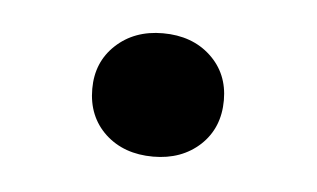

<svg xmlns="http://www.w3.org/2000/svg" viewBox="-26 -139 304 184"><g transform="rotate(5 125.5 -47.5)"><path d="M125.8 11.3Q97.6 11.3 79.8 -5.2Q62.1 -21.8 62.1 -48.4Q62.1 -74.2 79.8 -90.7Q97.6 -107.3 125 -107.3Q153.2 -107.3 171 -90.7Q188.7 -74.2 188.7 -48.4Q188.7 -21.8 171 -5.2Q153.2 11.3 125.8 11.3Z"/></g></svg>

Font: Playfair 12pt Light
Style: Regular
Weight: 300
Designer: Claus Eggers Sørensen
Foundry: Claus Eggers Sørensen
Version: Version 2.000;gftools[0.9.28]